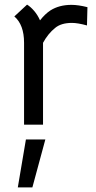

<svg xmlns="http://www.w3.org/2000/svg" viewBox="-20 -538 416 830"><path d="M358 -507 356 -428Q316 -439 291 -439Q244 -439 218 -417Q188 -393 166 -353V1H84V-353Q84 -431 42 -467L97 -518Q112 -509 127.5 -491Q143 -473 153 -450Q175 -478 198 -493Q236 -517 289 -517Q318 -517 358 -507ZM92 65H176L120 272H57Z"/></svg>

Font: Bellota Text
Style: Bold
Weight: 700
Designer: Kemie Guaida
Foundry: Kemie Guaida
Version: Version 4.001